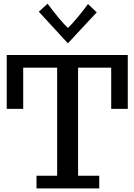

<svg xmlns="http://www.w3.org/2000/svg" viewBox="-20 -1038 741 1058"><path d="M181.2 0V-69.8H294.9V-665H107.9V-438H17.1V-734.9H684.1V-438H592.8V-665H410.2V-69.8H526.9V0ZM354 -799.3 193.8 -973.6 242.2 -1017.6Q316.9 -918 354 -884.3Q365.7 -894.5 382.3 -913.1Q398.9 -931.6 416 -952.6Q433.1 -973.6 445.8 -990.2L464.8 -1015.6L513.2 -970.2Z"/></svg>

Font: Trocchi
Style: Regular
Weight: 400
Designer: Vernon Adams
Foundry: Vernon Adams
Version: Version 1.101; ttfautohint (v1.8.4.7-5d5b);gftools[0.9.27]